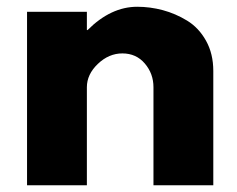

<svg xmlns="http://www.w3.org/2000/svg" viewBox="-20 -548 701 568"><path d="M60 0V-513H237V-459H239Q308 -528 386 -528Q424 -528 461.5 -518Q499 -508 533.5 -487Q568 -466 589.5 -427.5Q611 -389 611 -338V0H434V-290Q434 -330 408.5 -360Q383 -390 342 -390Q302 -390 269.5 -359Q237 -328 237 -290V0Z"/></svg>

Font: Hussar
Style: BoldWeb
Weight: 700
Foundry: Cannot Into Space Fonts
Version: Version 2.00